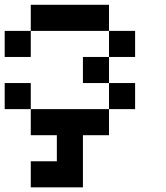

<svg xmlns="http://www.w3.org/2000/svg" viewBox="-20 -576 707 818"><path d="M111.1 -333.3H0V-444.4H111.1ZM222.2 0H111.1V-111.1H444.4V0H333.3V222.2H111.1V111.1H222.2ZM555.6 -111.1H444.4V-222.2H555.6ZM555.6 -333.3H444.4V-444.4H555.6ZM444.4 -222.2H333.3V-333.3H444.4ZM111.1 -111.1H0V-222.2H111.1ZM444.4 -444.4H111.1V-555.6H444.4Z"/></svg>

Font: Pixeloid Sans
Style: Regular
Weight: 400
Designer: GGBotNet
Foundry: GGBotNet
Version: 0.5